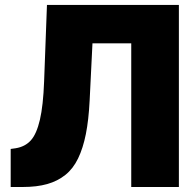

<svg xmlns="http://www.w3.org/2000/svg" viewBox="-20 -747 781 767"><path d="M22.7 0V-152L42.6 -154.8Q80.3 -160.9 103.2 -186.3Q126.1 -211.6 139.4 -268.5Q152.7 -325.3 156.2 -421.9L167.6 -727.3H694.6V0H504.3V-573.9H349.4L338.1 -345.2Q334.2 -267.8 323 -211.5Q311.8 -155.2 291.9 -114Q272 -72.8 240.9 -48.1Q209.9 -23.4 168.5 -11.7Q127.1 0 71 0Z"/></svg>

Font: Karasuma Gothic
Style: Black
Weight: 900
Designer: Rasmus Andersson / Ryoko Nishizuka
Foundry: Genbu
Version: Version 1.00